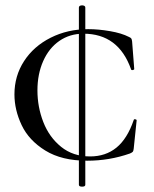

<svg xmlns="http://www.w3.org/2000/svg" viewBox="-20 -589 576 718"><path d="M287 -569Q292 -569 295.5 -567Q299 -565 299 -561V102Q299 109 287 109Q275 109 275 102V-561Q275 -565 278.5 -567Q282 -569 287 -569ZM462 -451Q469 -448 471 -445Q473 -442 474 -434L482 -331Q482 -328 476.5 -327Q471 -326 470 -330Q423 -463 292 -463Q241 -463 202 -436Q163 -409 141.5 -360.5Q120 -312 120 -251Q120 -189 142 -132.5Q164 -76 208.5 -40Q253 -4 317 -4Q375 -4 415.5 -37Q456 -70 480 -140Q481 -144 486 -143Q491 -142 491 -139L480 -33Q479 -25 477 -22Q475 -19 466 -15Q389 12 306 12Q211 12 149.5 -26Q88 -64 61 -121Q34 -178 34 -236Q34 -305 70 -360.5Q106 -416 169.5 -448Q233 -480 310 -480Q348 -480 391.5 -472.5Q435 -465 462 -451Z"/></svg>

Font: Cormorant Unicase Medium
Style: Regular
Weight: 500
Designer: Christian Thalmann (Catharsis Fonts)
Foundry: Catharsis Fonts
Version: Version 4.000